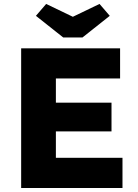

<svg xmlns="http://www.w3.org/2000/svg" viewBox="-20 -942 690 962"><path d="M86 0V-700H581.7V-548.7H260V-151.3H593.7V0ZM171 -283.7V-427.7H538.7V-283.7ZM296.7 -754.3 160 -862.7 211.3 -922.3 360 -850.7H330L478.7 -922.3L530 -862.7L393.3 -754.3Z"/></svg>

Font: Lexend Medium
Style: Regular
Weight: 500
Designer: Bonnie Shaver-Troup, Thomas Jockin
Foundry: Lexend
Version: Version 1.005